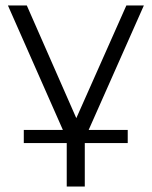

<svg xmlns="http://www.w3.org/2000/svg" viewBox="-20 -504 554 702"><path d="M290 3V178H224V3L9 -484H78L259 -72L442 -484H506ZM67 -29H447V19H67Z"/></svg>

Font: Montserrat Ace
Style: Regular
Weight: 400
Designer: Julieta Ulanovsky
Foundry: Julieta Ulanovsky
Version: Version 1